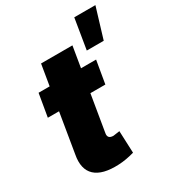

<svg xmlns="http://www.w3.org/2000/svg" viewBox="-192 -917 949 1039"><g transform="rotate(-30 282.5 -397.5)"><path d="M420.5 -545.5 396.3 -403.4H302.9L264.9 -175.4Q258.9 -141.3 296.2 -141.3Q301.8 -141.3 335.9 -147L341.6 -9.2Q289.8 5.7 243.6 7.8Q140.6 12.8 95.3 -29.3Q50.1 -71.4 66.1 -157L106.9 -403.4H36.9L61.1 -545.5H130.3L152 -676.1H348L326.3 -545.5ZM401.3 -612.9 432.5 -802.6H564.6L507.1 -612.9Z"/></g></svg>

Font: Karasuma Gothic
Style: Italic
Weight: 900
Italic angle: -9.39999°
Designer: Rasmus Andersson / Ryoko Nishizuka
Foundry: Genbu
Version: Version 1.00